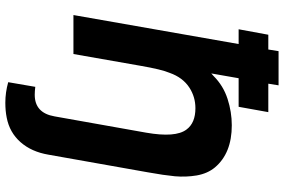

<svg xmlns="http://www.w3.org/2000/svg" viewBox="-188 -602 1039 702"><g transform="rotate(90 331.0 -250.5)"><path d="M609.5 -272 545 91.5Q534.5 153.5 499.2 193.5Q464 233.5 409.5 244Q397 246.5 383.2 247.8Q369.5 249 355 249Q317.5 249 280 238.5L297 139.5Q305.5 140.5 312.5 141Q319.5 141.5 326 141.5Q392.5 141.5 405 69L464.5 -265.5Q483.5 -373.5 453 -413.5Q429 -446 375 -446Q334 -446 300 -424Q263 -400 246 -352Q233.5 -323 220 -245L177 0H34.5L140.5 -604H86.5L106.5 -712.5H160.5L166.5 -750H291.5L285.5 -712.5H389.5L370 -604H265.5L248 -504L257.5 -512.5Q293 -548 341 -563.5Q389 -579 437.5 -579Q539.5 -579 591.5 -517.5Q614 -490.5 621 -450.5Q627.5 -411.5 624 -371Q622 -351 618.5 -326.5Q615 -302 609.5 -272Z"/></g></svg>

Font: Russisch Sans ExtraBold
Style: Italic
Weight: 800
Width: 4
Italic angle: -10°
Designer: Michael Sharanda (font) & Cristiano Sobral (main changes)
Foundry: Michael Sharanda
Version: Version 2.00;September 8, 2020;FontCreator 13.0.0.2681 64-bi